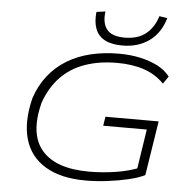

<svg xmlns="http://www.w3.org/2000/svg" viewBox="-61 -1002 1067 1071"><g transform="rotate(5 472.5 -466.5)"><path d="M458 8Q319 8 232 -44Q145 -96 117 -192.5Q89 -289 122 -423Q146 -496 189.5 -551Q233 -606 292.5 -642Q352 -678 425 -695.5Q498 -713 582 -713Q646 -713 701 -701Q756 -689 799 -667Q842 -645 869 -610L840 -568Q794 -616 728.5 -638.5Q663 -661 576 -661Q476 -661 396.5 -633Q317 -605 261.5 -547.5Q206 -490 175 -402Q130 -225 208 -134Q286 -43 473 -43Q545 -43 620.5 -54.5Q696 -66 759 -92L735 -57L773 -305H529L537 -356H835L787 -51Q750 -33 694.5 -20Q639 -7 577 0.5Q515 8 458 8ZM596 -760Q535 -760 497.5 -780Q460 -800 445 -839Q430 -878 436 -934L486 -941Q477 -876 505 -840.5Q533 -805 605 -805Q679 -805 724 -841.5Q769 -878 788 -941L833 -934Q808 -849 746 -804.5Q684 -760 596 -760Z"/></g></svg>

Font: Nunito Sans 7pt Expanded ExtraLight
Style: Italic
Weight: 250
Width: 7
Italic angle: -9°
Designer: Vernon Adams
Foundry: Vernon Adams
Version: Version 3.101;gftools[0.9.27]